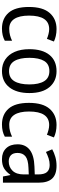

<svg xmlns="http://www.w3.org/2000/svg" viewBox="660 -1246 596 1956"><g transform="rotate(90 958.0 -268.0)"><path d="M271 10Q170 10 110.5 -57Q51 -124 51 -265Q51 -407 112.5 -476.5Q174 -546 276 -546Q313 -546 346.5 -538.5Q380 -531 403 -519L376 -448Q354 -457 327 -464Q300 -471 277 -471Q139 -471 139 -266Q139 -167 173 -115.5Q207 -64 274 -64Q309 -64 339 -72Q369 -80 395 -93V-19Q344 10 271 10Z M928 -269Q928 -139 869 -64.5Q810 10 703 10Q636 10 586 -23.5Q536 -57 508.5 -119.5Q481 -182 481 -269Q481 -402 539.5 -474Q598 -546 705 -546Q806 -546 867 -474.5Q928 -403 928 -269ZM569 -269Q569 -171 601.5 -116.5Q634 -62 705 -62Q774 -62 807 -116Q840 -170 840 -269Q840 -367 807 -420Q774 -473 704 -473Q633 -473 601 -420Q569 -367 569 -269Z M1248 10Q1147 10 1087.5 -57Q1028 -124 1028 -265Q1028 -407 1089.5 -476.5Q1151 -546 1253 -546Q1290 -546 1323.5 -538.5Q1357 -531 1380 -519L1353 -448Q1331 -457 1304 -464Q1277 -471 1254 -471Q1116 -471 1116 -266Q1116 -167 1150 -115.5Q1184 -64 1251 -64Q1286 -64 1316 -72Q1346 -80 1372 -93V-19Q1321 10 1248 10Z M1669 -546Q1758 -546 1799.5 -501Q1841 -456 1841 -364V0H1778L1763 -75H1760Q1730 -32 1694.5 -11Q1659 10 1601 10Q1532 10 1491 -32Q1450 -74 1450 -149Q1450 -229 1506.5 -273Q1563 -317 1677 -321L1757 -324V-357Q1757 -422 1732.5 -449Q1708 -476 1661 -476Q1626 -476 1592.5 -465Q1559 -454 1528 -438L1501 -502Q1535 -521 1578 -533.5Q1621 -546 1669 -546ZM1689 -260Q1606 -257 1572 -229Q1538 -201 1538 -149Q1538 -103 1561.5 -81Q1585 -59 1624 -59Q1682 -59 1719.5 -98Q1757 -137 1757 -213V-263Z"/></g></svg>

Font: Noto Sans Gurmukhi UI SemiCondensed
Style: Regular
Weight: 400
Width: 4
Designer: Jelle Bosma - Monotype Design Team
Foundry: Monotype Imaging Inc.
Version: Version 2.004; ttfautohint (v1.8.4.7-5d5b)